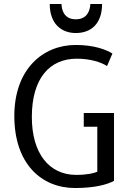

<svg xmlns="http://www.w3.org/2000/svg" viewBox="-20 -931 661 965"><path d="M361 -765C288 -765 230 -812 230 -911H289C290 -887 298 -834 361 -834C424 -834 433 -887 434 -911H493C493 -811 437 -765 361 -765ZM553 -22C518 -3 455 14 357 14C188 14 52 -108 52 -348C52 -582 194 -705 361 -705C452 -705 513 -682 545 -662L518 -599C487 -619 433 -636 366 -636C230 -636 140 -538 140 -343C140 -160 227 -52 363 -52C419 -52 454 -61 469 -68V-294H401V-363H553Z"/></svg>

Font: Repo Regular
Style: Regular
Weight: 400
Designer: Stefan Peev
Foundry: Context Ltd
Version: Version 1.502